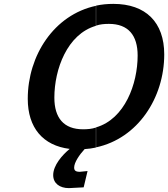

<svg xmlns="http://www.w3.org/2000/svg" viewBox="-20 -756 866 989"><path d="M475 -624C495 -631 518 -633 541 -633C641 -633 689 -574 689 -470C689 -324 623 -143 475 -100V3C690 -43 826 -252 826 -476C826 -641 731 -736 564 -736C532 -736 503 -733 475 -727ZM474 -99C454 -92 431 -90 408 -90C308 -90 260 -149 260 -253C260 -399 326 -580 474 -623V-726C259 -680 123 -471 123 -247C123 -98 201 -6 339 11C300 43 254 96 254 146C254 189 288 213 335 213L411 209L431 125L391 129C368 129 362 121 362 107C362 81 389 41 416 12C436 11 455 8 474 4Z"/></svg>

Font: Perun SemiBold Italic
Style: Regular
Weight: 400
Italic angle: -12°
Foundry: Copyright (c) Stefan Peev, Context Ltd, 2016
Version: Version 1.026